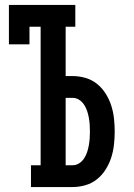

<svg xmlns="http://www.w3.org/2000/svg" viewBox="-20 -755 540 775"><path d="M105 0V-88H144V-647H99V-576H16V-735H284V-647H245V-448H273Q299 -448 325 -440.5Q351 -433 371.5 -416.5Q392 -400 406.5 -377Q421 -354 429 -329Q437 -304 440 -277.5Q443 -251 443 -224Q443 -198 440 -171Q437 -144 429 -119Q421 -94 406.5 -71Q392 -48 371.5 -31.5Q351 -15 325 -7.5Q299 0 273 0ZM273 -88Q287 -88 299 -95.5Q311 -103 319 -115Q327 -127 331.5 -140.5Q336 -154 338.5 -168Q341 -182 342 -196Q343 -210 343 -224Q343 -238 342 -252.5Q341 -267 338.5 -280.5Q336 -294 331.5 -307.5Q327 -321 319 -333Q311 -345 299 -352.5Q287 -360 273 -360H245V-88Z"/></svg>

Font: Iosevka Curly Slab Semibold
Style: Regular
Weight: 600
Monospace: yes
Designer: Belleve Invis
Foundry: Belleve Invis
Version: Version 22.1.2; ttfautohint (v1.8.4)